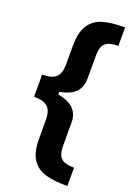

<svg xmlns="http://www.w3.org/2000/svg" viewBox="-174 -886 738 1065"><g transform="rotate(20 195.0 -353.5)"><path d="M132.8 -519.5V-628.9Q132.8 -709 161.6 -751.2Q190.4 -793.5 241 -807.9Q291.5 -822.3 370.1 -822.3V-712.9Q329.6 -712.9 308.3 -702.4Q287.1 -691.9 279.3 -671.1Q271.5 -650.4 271.5 -614.3V-481.4Q271.5 -436.5 244.9 -405.8Q218.3 -375 149.4 -360.8V-346.2Q218.3 -332 244.9 -301.3Q271.5 -270.5 271.5 -225.6V-92.8Q271.5 -56.6 279.3 -35.9Q287.1 -15.1 308.3 -4.6Q329.6 5.9 370.1 5.9V114.3Q291.5 114.3 241 100.1Q190.4 85.9 161.6 43.9Q132.8 2 132.8 -78.1V-187.5Q132.8 -224.1 122.8 -245.8Q112.8 -267.6 89.8 -277.8Q66.9 -288.1 27.3 -288.1V-418.9Q66.9 -418.9 89.8 -429.2Q112.8 -439.5 122.8 -461.2Q132.8 -482.9 132.8 -519.5Z"/></g></svg>

Font: WEMIX Pretendard
Style: Bold
Weight: 700
Designer: Base glyphs from Inter by Rasmus Andersson; Hangeul glyphs from Noto Sans CJK(Source Han Sans) by Jang Soo-young and Kan
Foundry: Kil Hyung-jin
Version: Version 1.000